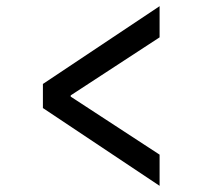

<svg xmlns="http://www.w3.org/2000/svg" viewBox="-20 -643 640 622"><path d="M497 -41 119 -293V-371L497 -623V-522L209 -334V-330L497 -142Z"/></svg>

Font: Source Code Pro ExtraLight SemiBold
Style: Italic
Weight: 600
Italic angle: -11°
Monospace: yes
Version: Version 1.016;hotconv 1.0.116;makeotfexe 2.5.65601